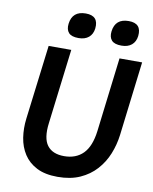

<svg xmlns="http://www.w3.org/2000/svg" viewBox="-98 -987 853 1070"><g transform="rotate(10 328.0 -452.0)"><path d="M215 -841Q224 -914 300 -914Q374 -914 366 -841Q362 -808 340.5 -790Q319 -772 283 -772Q243 -772 227 -790Q211 -808 215 -841ZM458 -841Q467 -914 543 -914Q617 -914 609 -841Q605 -808 583.5 -790Q562 -772 526 -772Q486 -772 470 -790Q454 -808 458 -841ZM75 -280 127 -700H255L203 -276Q192 -190 222 -150Q252 -110 318 -110Q385 -110 425.5 -151Q466 -192 477 -280L528 -700H656L605 -280Q598 -224 577 -172Q556 -120 519 -79Q482 -38 428.5 -14Q375 10 302 10Q231 10 184 -14Q137 -38 110.5 -79Q84 -120 76 -172Q68 -224 75 -280Z"/></g></svg>

Font: Haskoy Bold
Style: Italic
Weight: 700
Designer: Ertekin Erdin
Foundry: Ertekin Erdin
Version: Version 2.000; ttfautohint (v1.8.4.7-5d5b)